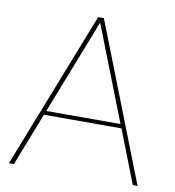

<svg xmlns="http://www.w3.org/2000/svg" viewBox="-76 -728 723 795"><g transform="rotate(10 285.5 -330.0)"><path d="M535 0 448 -223H122L35 0H14L273 -660H297L555 0ZM129 -240H441L285 -639Z"/></g></svg>

Font: Lil Grotesk Thin
Style: Regular
Weight: 100
Designer: Bastien Sozeau
Foundry: NBR — Bastien Sozeau
Version: Version 3.003; ttfautohint (v1.8.4.7-5d5b);gftools[0.9.33]